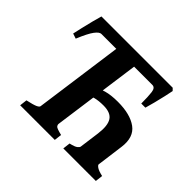

<svg xmlns="http://www.w3.org/2000/svg" viewBox="-144 -799 982 982"><g transform="rotate(45 347.0 -307.5)"><path d="M606 -603Q603 -586.4 596.2 -556.6Q589.4 -526.9 581.5 -495.8Q573.7 -464.8 567.4 -444.3H537.6Q537.6 -495.1 533.9 -523.4Q530.3 -551.8 510.3 -551.8H297.4L318.4 -615.2H594.2ZM65.9 -441.9 38.1 -451.2Q42 -470.2 49.6 -502.4Q57.1 -534.7 65.2 -566.4Q73.2 -598.1 78.6 -615.2H355L358.9 -551.8H141.6Q127.9 -551.8 109.9 -528.1Q91.8 -504.4 65.9 -441.9ZM356.4 0H106L110.8 -40.5Q152.8 -49.8 167.5 -56.6Q182.1 -63.5 183.1 -70.3L250 -555.2Q251 -561 237.8 -566.2Q224.6 -571.3 193.4 -574.7L198.7 -615.2H449.7L444.3 -574.7Q380.4 -567.9 378.9 -555.2L312 -70.3Q311.5 -64 317.1 -56.9Q322.8 -49.8 361.3 -40.5ZM653.3 0H418L422.9 -40.5Q453.6 -47.4 463.9 -55.7Q474.1 -64 474.6 -70.3L489.3 -179.7Q497.6 -243.2 479 -272Q460.4 -300.8 408.2 -300.8Q373 -300.8 348.9 -294.4Q324.7 -288.1 291.5 -275.4L299.8 -334Q330.6 -347.2 364.3 -356.7Q397.9 -366.2 446.8 -366.2Q536.6 -366.2 585 -330.8Q633.3 -295.4 623 -217.3L603.5 -70.3Q603 -64.5 615.5 -55.9Q627.9 -47.4 658.2 -40.5Z"/></g></svg>

Font: Gentium Book Plus
Style: Bold Italic
Weight: 700
Italic angle: -8°
Designer: Victor Gaultney, Annie Olsen, Iska Routamaa, Becca Hirsbrunner
Foundry: SIL International
Version: Version 6.101